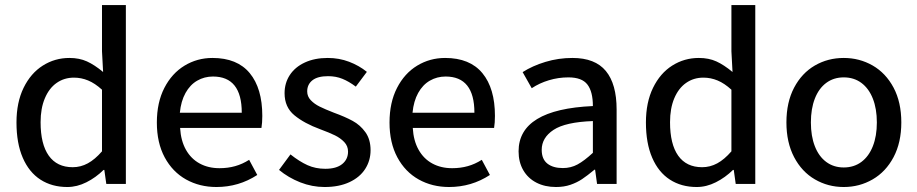

<svg xmlns="http://www.w3.org/2000/svg" viewBox="-20 -730 3641 762"><path d="M389.2 -444.3 384.8 -526.4V-710H479.5V0H401.9L394 -55.7H391.1Q360.4 -25.4 323 -6.6Q285.6 12.2 247.1 12.2Q186 12.2 140.6 -17.1Q95.2 -46.4 70.3 -104Q45.4 -161.6 45.4 -244.1Q45.4 -323.7 73.7 -381.6Q102.1 -439.5 149.9 -469.7Q197.8 -500 255.4 -500Q294.9 -500 325 -486.3Q355 -472.7 389.2 -444.3ZM384.8 -129.4V-374Q356.9 -399.4 329.8 -410.6Q302.7 -421.9 273.4 -421.9Q234.9 -421.9 204.8 -400.9Q174.8 -379.9 158 -339.8Q141.1 -299.8 141.1 -245.1Q141.1 -157.7 173.6 -112.1Q206.1 -66.4 268.6 -66.4Q300.3 -66.4 328.6 -81.8Q356.9 -97.2 384.8 -129.4Z M1021 -270Q1021 -242.7 1017.6 -222.2H694.8Q697.8 -171.4 718 -135.5Q738.3 -99.6 772.5 -81.1Q806.6 -62.5 851.1 -62.5Q884.3 -62.5 913.1 -70.6Q941.9 -78.6 968.8 -95.7L1001 -35.6Q927.7 12.2 838.9 12.2Q772 12.2 718.3 -17.8Q664.6 -47.9 633.5 -105.7Q602.5 -163.6 602.5 -243.7Q602.5 -323.2 632.3 -381.1Q662.1 -439 712.4 -469.5Q762.7 -500 823.2 -500Q921.4 -500 971.2 -439.7Q1021 -379.4 1021 -270ZM825.2 -426.3Q791 -426.3 762.7 -409.9Q734.4 -393.6 716.3 -361.1Q698.2 -328.6 693.8 -282.7H939.5Q939.5 -426.3 825.2 -426.3Z M1271 -60.1Q1314.9 -60.1 1338.1 -78.9Q1361.3 -97.7 1361.3 -128.4Q1361.3 -150.4 1346.2 -166.3Q1331.1 -182.1 1309.1 -192.9Q1287.1 -203.6 1251.5 -216.8Q1187.5 -240.2 1148.4 -272.5Q1109.4 -304.7 1109.4 -359.9Q1109.4 -400.4 1130.1 -432.1Q1150.9 -463.9 1189.7 -481.9Q1228.5 -500 1280.8 -500Q1325.7 -500 1365.5 -484.9Q1405.3 -469.7 1436 -444.8L1392.1 -386.2Q1364.7 -406.7 1338.9 -417.2Q1313 -427.7 1282.2 -427.7Q1240.7 -427.7 1220 -411.4Q1199.2 -395 1199.2 -367.2Q1199.2 -347.2 1213.4 -332.3Q1227.5 -317.4 1248.8 -306.9Q1270 -296.4 1305.2 -282.7Q1349.6 -266.6 1379.6 -250.2Q1409.7 -233.9 1430.2 -205.3Q1450.7 -176.8 1450.7 -133.8Q1450.7 -92.8 1429.4 -59.6Q1408.2 -26.4 1366.9 -7.1Q1325.7 12.2 1268.1 12.2Q1218.8 12.2 1171.6 -6.3Q1124.5 -24.9 1087.4 -55.7L1132.8 -117.2Q1168.5 -88.9 1200.4 -74.5Q1232.4 -60.1 1271 -60.1Z M1944.3 -270Q1944.3 -242.7 1940.9 -222.2H1618.2Q1621.1 -171.4 1641.4 -135.5Q1661.6 -99.6 1695.8 -81.1Q1730 -62.5 1774.4 -62.5Q1807.6 -62.5 1836.4 -70.6Q1865.2 -78.6 1892.1 -95.7L1924.3 -35.6Q1851.1 12.2 1762.2 12.2Q1695.3 12.2 1641.6 -17.8Q1587.9 -47.9 1556.9 -105.7Q1525.9 -163.6 1525.9 -243.7Q1525.9 -323.2 1555.7 -381.1Q1585.4 -439 1635.7 -469.5Q1686 -500 1746.6 -500Q1844.7 -500 1894.5 -439.7Q1944.3 -379.4 1944.3 -270ZM1748.5 -426.3Q1714.4 -426.3 1686 -409.9Q1657.7 -393.6 1639.6 -361.1Q1621.6 -328.6 1617.2 -282.7H1862.8Q1862.8 -426.3 1748.5 -426.3Z M2235.8 -422.9Q2196.3 -422.9 2158.7 -411.6Q2121.1 -400.4 2090.3 -379.9L2054.2 -443.8Q2093.3 -468.8 2144.8 -484.4Q2196.3 -500 2252 -500Q2341.8 -500 2384.5 -448.2Q2427.2 -396.5 2427.2 -295.4V0H2349.6L2341.8 -56.6H2339.4Q2310.5 -32.7 2290 -19Q2269.5 -5.4 2243.9 3.4Q2218.3 12.2 2186.5 12.2Q2142.6 12.2 2108.9 -5.1Q2075.2 -22.5 2056.6 -54.7Q2038.1 -86.9 2038.1 -129.4Q2038.1 -295.9 2333 -309.1Q2333 -366.2 2311.3 -394.5Q2289.6 -422.9 2235.8 -422.9ZM2333 -123.5V-249.5Q2224.1 -245.6 2177 -214.6Q2129.9 -183.6 2129.9 -135.3Q2129.9 -98.6 2152.3 -80.8Q2174.8 -63 2213.9 -63Q2245.6 -63 2272.2 -77.4Q2298.8 -91.8 2333 -123.5Z M2887.2 -444.3 2882.8 -526.4V-710H2977.5V0H2899.9L2892.1 -55.7H2889.2Q2858.4 -25.4 2821 -6.6Q2783.7 12.2 2745.1 12.2Q2684.1 12.2 2638.7 -17.1Q2593.3 -46.4 2568.4 -104Q2543.5 -161.6 2543.5 -244.1Q2543.5 -323.7 2571.8 -381.6Q2600.1 -439.5 2647.9 -469.7Q2695.8 -500 2753.4 -500Q2793 -500 2823 -486.3Q2853 -472.7 2887.2 -444.3ZM2882.8 -129.4V-374Q2855 -399.4 2827.9 -410.6Q2800.8 -421.9 2771.5 -421.9Q2732.9 -421.9 2702.9 -400.9Q2672.9 -379.9 2656 -339.8Q2639.2 -299.8 2639.2 -245.1Q2639.2 -157.7 2671.6 -112.1Q2704.1 -66.4 2766.6 -66.4Q2798.3 -66.4 2826.7 -81.8Q2855 -97.2 2882.8 -129.4Z M3557.1 -244.1Q3557.1 -164.6 3526.4 -106.4Q3495.6 -48.3 3443.4 -18.1Q3391.1 12.2 3328.6 12.2Q3266.1 12.2 3214.1 -18.1Q3162.1 -48.3 3131.6 -106.4Q3101.1 -164.6 3101.1 -244.1Q3101.1 -324.2 3131.6 -382.1Q3162.1 -439.9 3213.9 -470Q3265.6 -500 3328.6 -500Q3391.1 -500 3443.4 -470Q3495.6 -439.9 3526.4 -382.1Q3557.1 -324.2 3557.1 -244.1ZM3460 -244.1Q3460 -298.3 3444.1 -338.6Q3428.2 -378.9 3398.7 -400.9Q3369.1 -422.9 3328.6 -422.9Q3288.6 -422.9 3259 -400.9Q3229.5 -378.9 3213.9 -338.6Q3198.2 -298.3 3198.2 -244.1Q3198.2 -189.9 3213.9 -149.7Q3229.5 -109.4 3259 -87.4Q3288.6 -65.4 3328.6 -65.4Q3369.1 -65.4 3398.7 -87.4Q3428.2 -109.4 3444.1 -149.7Q3460 -189.9 3460 -244.1Z"/></svg>

Font: Varta SemiBold
Style: Regular
Weight: 600
Designer: Joana Correia, Viktoriya Grabowska, Eben Sorkin
Foundry: Sorkin Type
Version: Version 1.003; ttfautohint (v1.3) -l 8 -r 24 -G 200 -x 12 -H